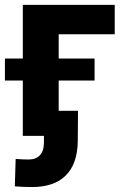

<svg xmlns="http://www.w3.org/2000/svg" viewBox="-36 -549 504 776"><path d="M427.7 -529.3V-410.6H201.2V0H56.2V-529.3ZM-16.1 -223.6V-312.5H346.2V-223.6ZM93.3 207Q75.7 207 58.6 206.3Q41.5 205.6 23.9 204.1L27.3 93.3Q39.6 94.2 53.2 95Q66.9 95.7 79.1 95.7Q108.9 95.7 125.2 78.6Q141.6 61.5 141.6 25.4V0H92.3V-101.1H279.3L278.3 22Q276.9 113.8 229.7 160.4Q182.6 207 93.3 207Z"/></svg>

Font: Inter 24pt
Style: Bold
Weight: 700
Designer: Rasmus Andersson
Foundry: rsms
Version: Version 4.001;git-66647c0bb